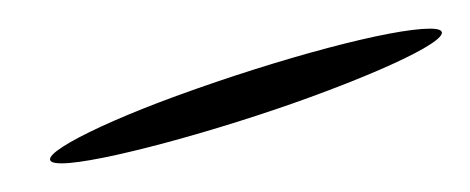

<svg xmlns="http://www.w3.org/2000/svg" viewBox="-20 -95 328 134"><path d="M103 -28C40 -5 -4 19 23 19C49 19 133 -4 196 -27C270 -54 306 -75 280 -75C253 -75 177 -55 103 -28Z"/></svg>

Font: Snowfall
Style: UltraObl
Weight: 400
Designer: Jasper
Foundry: Cannot Into Space Fonts
Version: Version 0.9